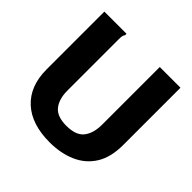

<svg xmlns="http://www.w3.org/2000/svg" viewBox="-165 -770 931 931"><g transform="rotate(45 300.0 -305.0)"><path d="M300 13Q176 13 108 -50Q40 -113 40 -227V-623H192V-613Q187 -607 185.5 -599.5Q184 -592 184 -576V-226Q184 -168 210.5 -134.5Q237 -101 301 -101Q367 -101 393.5 -135Q420 -169 420 -229V-623H562V-230Q562 -146 528.5 -92.5Q495 -39 435.5 -13Q376 13 300 13Z"/></g></svg>

Font: Inconsolata Expanded Black
Style: Regular
Weight: 900
Width: 7
Monospace: yes
Designer: Raph Levien, Cyreal, Brenton Simpson
Foundry: Raph Levien, Cyreal, Google
Version: Version 3.001; ttfautohint (v1.8.2.53-6de2)